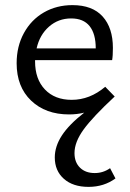

<svg xmlns="http://www.w3.org/2000/svg" viewBox="-20 -441 508 750"><path d="M431 256Q386 289 326 289Q265 289 229.5 257.5Q194 226 194 174Q194 131 221.5 88.5Q249 46 309 -1Q281 6 250 6Q158 6 101.5 -48Q45 -102 45 -194Q45 -260 73.5 -312Q102 -364 151.5 -392.5Q201 -421 263 -421Q341 -421 381 -376.5Q421 -332 421 -254Q421 -222 418 -206H117V-201Q117 -132 155.5 -91.5Q194 -51 260 -51Q331 -51 391 -102L428 -64Q342 16 306.5 65Q271 114 271 157Q271 193 292.5 214Q314 235 350 235Q383 235 410 216ZM123 -252H354Q354 -309 330 -339Q306 -369 258 -369Q208 -369 171.5 -337Q135 -305 123 -252Z"/></svg>

Font: Ysabeau Infant Medium
Style: Regular
Weight: 500
Designer: Christian Thalmann (Catharsis Fonts)
Version: Version 0.003